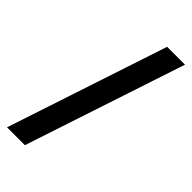

<svg xmlns="http://www.w3.org/2000/svg" viewBox="-252 -799 897 897"><g transform="rotate(45 196.5 -350.5)"><path d="M6 47 269 -748H387L124 47Z"/></g></svg>

Font: Outfit Semi Bold
Style: Regular
Weight: 600
Designer: Rodrigo Fuenzalida
Foundry: fragTYPE
Version: Version 1.000